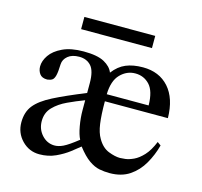

<svg xmlns="http://www.w3.org/2000/svg" viewBox="-93 -706 866 822"><g transform="rotate(15 340.0 -295.0)"><path d="M640.6 -156.2Q628.9 -111.8 606.4 -72.8Q584 -33.7 548.1 -9.5Q512.2 14.6 459.5 14.6Q437 14.6 414.6 10.3Q392.1 5.9 367.9 -11Q343.8 -27.8 315.4 -64.5Q301.3 -52.7 276.9 -33.9Q252.4 -15.1 220 -0.2Q187.5 14.6 148.4 14.6Q103 14.6 71 -18.3Q39.1 -51.3 39.1 -98.1Q39.1 -143.6 62.7 -173.3Q86.4 -203.1 139.2 -230Q191.9 -256.8 278.8 -292V-335.9Q278.8 -389.6 259.3 -411.4Q239.7 -433.1 206.5 -433.1Q174.8 -433.1 156.5 -418Q138.2 -402.8 137.2 -381.3Q136.2 -347.2 132.1 -331.1Q127.9 -314.9 119.9 -309.8Q111.8 -304.7 98.6 -303.2Q74.7 -303.2 64.7 -317.4Q54.7 -331.5 54.7 -350.1Q54.7 -374.5 72 -399.9Q89.4 -425.3 126 -442.6Q162.6 -460 219.2 -460Q279.8 -460 310.3 -443.4Q340.8 -426.8 350.6 -401.4Q375 -433.6 406.7 -446.8Q438.5 -460 481.9 -460Q554.2 -460 596.7 -412.4Q639.2 -364.7 640.6 -277.3H361.3Q361.3 -217.3 366.7 -178.7Q372.1 -140.1 386.2 -116.7Q405.8 -82.5 435.1 -71Q464.4 -59.6 486.3 -59.6Q493.7 -59.6 509.8 -61.5Q525.9 -63.5 546.4 -73Q566.9 -82.5 587.6 -104.7Q608.4 -127 625 -167.5ZM546.9 -308.6Q545.9 -372.1 520.5 -399.2Q495.1 -426.3 457 -426.3Q419.4 -426.3 391.1 -397.5Q362.8 -368.7 361.3 -308.6ZM301.8 -90.8Q291.5 -110.4 285.2 -145.8Q278.8 -181.2 278.8 -216.8V-259.8Q242.2 -246.1 206.1 -229.2Q169.9 -212.4 146 -187.7Q122.1 -163.1 122.1 -126Q122.1 -90.3 144.8 -64.9Q167.5 -39.6 199.7 -38.6Q218.3 -38.1 239.7 -48.3Q261.2 -58.6 301.8 -90.8ZM497.1 -549.3H183.1V-603.5H497.1Z"/></g></svg>

Font: BabelStone Englisc
Style: Regular
Weight: 400
Designer: Andrew West
Foundry: BabelStone
Version: Version 1.000 June 24, 2023